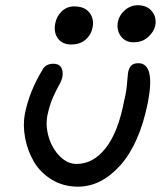

<svg xmlns="http://www.w3.org/2000/svg" viewBox="-20 -761 629 726"><path d="M484.9 -601.1Q454.1 -601.1 437 -624Q419.9 -647 425.8 -679.2Q431.6 -705.1 452.9 -723.1Q474.1 -741.2 501 -741.2Q536.6 -741.2 554.9 -717.8Q573.2 -694.3 566.9 -664.1Q562.5 -641.6 540.5 -621.3Q518.6 -601.1 484.9 -601.1ZM249 -592.8Q215.8 -592.8 199 -615.7Q182.1 -638.7 189 -672.9Q194.3 -700.2 213.9 -718.5Q233.4 -736.8 259.8 -736.8Q300.3 -736.8 318.4 -713.1Q336.4 -689.5 330.1 -657.2Q324.7 -629.4 303.7 -611.1Q282.7 -592.8 249 -592.8ZM274.9 -55.2Q219.2 -55.2 175.5 -82Q131.8 -108.9 107.9 -150.1Q84 -191.4 75 -239.5Q65.9 -287.6 74.2 -332Q91.8 -417 140.1 -496.1Q151.9 -520 182.1 -520Q202.6 -520 211.2 -506.3Q219.7 -492.7 215.8 -469.2Q212.4 -454.6 202.1 -436.8Q191.9 -418.9 179.7 -391.4Q167.5 -363.8 159.2 -324.2Q151.4 -283.7 164.8 -240.7Q178.2 -197.8 207 -169.4Q235.8 -141.1 269 -141.1Q333 -141.1 380.1 -201.7Q427.2 -262.2 449.2 -378.9Q455.1 -402.3 457.5 -420.2Q460 -438 461.2 -455.1Q462.4 -472.2 463.9 -483.9Q466.8 -502.9 475.8 -512.5Q484.9 -522 502.9 -522Q567.9 -522 539.1 -373Q507.3 -216.8 435.1 -136Q362.8 -55.2 274.9 -55.2Z"/></svg>

Font: Shantell Sans Irregular Bouncy
Style: Italic
Weight: 400
Italic angle: -11.31°
Designer: Stephen Nixon, Anya Danilova, Shantell Martin
Foundry: Arrow Type
Version: Version 1.006;[9816181b4]